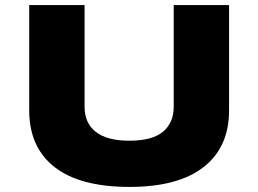

<svg xmlns="http://www.w3.org/2000/svg" viewBox="-20 -725 1017 756"><path d="M490 11Q295 11 195 -67Q95 -145 95 -291V-705H313V-305Q313 -240 357.5 -205.5Q402 -171 489 -171Q580 -171 622 -206.5Q664 -242 664 -305V-705H882V-291Q882 -145 781.5 -67Q681 11 490 11Z"/></svg>

Font: Nunito Sans 7pt Expanded Black
Style: Regular
Weight: 900
Width: 7
Designer: Vernon Adams
Foundry: Vernon Adams
Version: Version 3.101;gftools[0.9.27]